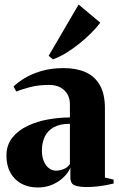

<svg xmlns="http://www.w3.org/2000/svg" viewBox="-20 -819 529 850"><path d="M147 11Q105 11 73.8 -6.5Q42.5 -24 25.5 -55.5Q8.5 -87 8.5 -129.5Q8.5 -177 34.8 -209.8Q61 -242.5 103.2 -262.2Q145.5 -282 194.5 -290.5Q243.5 -299 289.5 -299V-358.5Q289.5 -382 278.8 -401.2Q268 -420.5 247.5 -431.8Q227 -443 197 -443Q149 -443 111.2 -432.8Q73.5 -422.5 52 -414L40 -436Q57 -453 87.5 -472Q118 -491 161.8 -504.2Q205.5 -517.5 262 -517.5Q318 -517.5 358.8 -499.5Q399.5 -481.5 422 -442.2Q444.5 -403 444.5 -339.5V-33L483 -24V-6.5Q472.5 -4 453.8 -0.2Q435 3.5 411.8 6.2Q388.5 9 364 9Q330.5 9 311 1.8Q291.5 -5.5 291.5 -34.5V-77Q283.5 -56.5 263.5 -36.2Q243.5 -16 214 -2.5Q184.5 11 147 11ZM228 -63.5Q243.5 -63.5 261.8 -70.5Q280 -77.5 289.5 -93V-271Q245.5 -271 218.2 -255.8Q191 -240.5 178.2 -213.8Q165.5 -187 165.5 -152Q165.5 -126.5 173.5 -106.5Q181.5 -86.5 195.8 -75Q210 -63.5 228 -63.5ZM214 -556.5 195.5 -572 328 -799 424 -718.5Q405.5 -694 380.5 -669.5Q355.5 -645 327.2 -622.8Q299 -600.5 270.5 -583.2Q242 -566 215 -556.5Z"/></svg>

Font: Merriweather 144pt ExtraBold
Style: Regular
Weight: 800
Version: Version 2.100